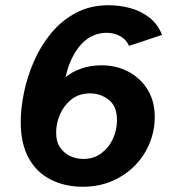

<svg xmlns="http://www.w3.org/2000/svg" viewBox="-20 -700 666 732"><path d="M295 12Q228 12 174 -15Q120 -42 89.5 -97Q59 -152 59 -235Q59 -287 71.5 -347.5Q84 -408 109.5 -466.5Q135 -525 175 -573.5Q215 -622 269.5 -651Q324 -680 394 -680Q437 -680 477 -669Q517 -658 549 -633.5Q581 -609 598 -567L472 -525Q462 -549 438.5 -562Q415 -575 387 -575Q360 -575 335.5 -564.5Q311 -554 290.5 -532Q270 -510 254.5 -478.5Q239 -447 230 -406Q254 -426 289.5 -438.5Q325 -451 367 -451Q425 -451 471 -426Q517 -401 543.5 -357Q570 -313 570 -254Q570 -203 551 -155.5Q532 -108 496 -70.5Q460 -33 409 -10.5Q358 12 295 12ZM298 -94Q337 -94 366 -115.5Q395 -137 410.5 -171Q426 -205 426 -242Q426 -295 394.5 -319.5Q363 -344 324 -344Q280 -344 251 -320Q222 -296 208 -262Q194 -228 194 -195Q194 -159 210 -136.5Q226 -114 249.5 -104Q273 -94 298 -94Z"/></svg>

Font: Atkinson Hyperlegible Next
Style: Bold Italic
Weight: 700
Italic angle: -12°
Designer: Elliott Scott, Megan Eiswerth, Linus Boman, Theodore Petrosky, Letters from Sweden
Foundry: Applied Design Works, Letters from Sweden
Version: Version 2.001